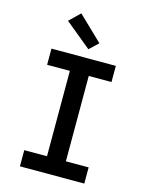

<svg xmlns="http://www.w3.org/2000/svg" viewBox="-142 -1072 884 1158"><g transform="rotate(15 300.0 -493.5)"><path d="M99 0V-101H241V-634H99V-735H501V-634H359V-101H501V0ZM315 -789 152 -923 218 -987 370 -841Z"/></g></svg>

Font: Iosevka SS04 Extended
Style: Bold
Weight: 700
Width: 7
Monospace: yes
Designer: Belleve Invis
Foundry: Belleve Invis
Version: Version 19.0.0; ttfautohint (v1.8.4)